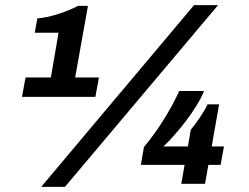

<svg xmlns="http://www.w3.org/2000/svg" viewBox="-20 -719 974 751"><path d="M141 12H234L833 -699H739ZM66 -340H353L367 -416H274L324 -696H285C240 -672 172 -650 126 -647L116 -591H209L179 -416H80ZM689 0H782L795 -74H843L856 -146H808L837 -311H792C778 -280 747 -237 726 -211L715 -146H619C668 -191 751 -293 778 -363H681C642 -278 591 -201 543 -144L531 -74H702Z"/></svg>

Font: Archivo ExtraBold
Style: Italic
Weight: 800
Italic angle: -10°
Designer: Hector Gatti
Foundry: Omnibus-Type
Version: Version 2.001